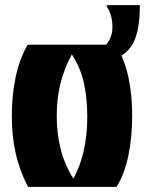

<svg xmlns="http://www.w3.org/2000/svg" viewBox="-20 -728 565 748"><path d="M89 0Q55 -67 40.5 -133.5Q26 -200 26 -276Q26 -357 41 -428Q56 -499 88 -554H433Q468 -488 481.5 -421.5Q495 -355 495 -278Q495 -196 480.5 -123.5Q466 -51 434 0ZM266 -32Q294 -84 307 -144Q320 -204 320 -273Q320 -342 307.5 -402Q295 -462 260 -516Q201 -410 201 -277Q201 -207 216.5 -146.5Q232 -86 266 -32ZM345 -519Q418 -553 418 -624Q418 -669 395 -705L396 -708H525Q525 -629 507.5 -580Q490 -531 447 -508Z"/></svg>

Font: Tac One
Style: Regular
Weight: 400
Designer: Oluseyi Olusanya, David Udoh, Eyiyemi Adegbite, Mirko Velimirović
Version: Version 1.003; ttfautohint (v1.8.4.7-5d5b)